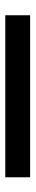

<svg xmlns="http://www.w3.org/2000/svg" viewBox="270 -190 132 711"><g transform="rotate(-90 335.5 166.0)"><path d="M35 120V212H635V120Z"/></g></svg>

Font: Charger Pro
Style: ExBd
Weight: 400
Designer: Jasper
Foundry: Cannot Into Space Fonts
Version: Version 1.09